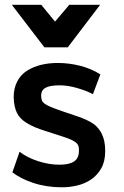

<svg xmlns="http://www.w3.org/2000/svg" viewBox="-20 -778 522 809"><path d="M241.2 11.2Q175.8 11.2 120.1 -7.3Q92.3 -16.6 70.6 -27.8Q48.8 -39.1 32.2 -51.8L62.5 -138.7Q93.3 -114.3 140.1 -99.1Q186 -84 230.5 -84Q271.5 -84 292 -97.7Q312.5 -111.3 312.5 -142.1V-150.9Q312.5 -166.5 300.3 -177.2Q293.9 -182.6 280 -189.2Q266.1 -195.8 244.1 -202.6L172.9 -225.6Q159.2 -230 148.2 -233.9Q137.2 -237.8 127.4 -241.9Q117.7 -246.1 108.6 -250.7Q99.6 -255.4 90.3 -261.2Q63.5 -277.8 51.3 -302.5Q39.1 -327.1 37.6 -367.7Q37.6 -405.8 52.5 -434.6Q67.4 -463.4 93.8 -480Q146 -512.7 223.1 -512.7Q271.5 -512.7 318.8 -500.5Q366.2 -488.3 402.8 -464.4L371.6 -381.3Q342.3 -396.5 302.7 -407.7Q264.6 -418.5 231.9 -418.5Q190.4 -418.5 171.9 -408.2Q153.3 -397.9 153.3 -374.5Q153.8 -362.8 156.5 -355.2Q159.2 -347.7 168 -341.1Q176.8 -334.5 194.6 -327.1Q212.4 -319.8 243.2 -309.1L308.1 -287.1Q346.7 -273.9 370.6 -258.3Q394.5 -242.7 408.9 -214.1Q423.3 -185.5 423.3 -141.6Q423.3 -98.1 406.7 -68.8Q390.1 -39.6 363.8 -21.7Q337.4 -3.9 304.9 3.7Q272.5 11.2 241.2 11.2ZM167 -578.6 29.8 -757.8H153.8L211.9 -687L272 -757.8H401.9L265.6 -578.6Z"/></svg>

Font: Ride
Style: Bold
Weight: 700
Version: Version 3.000